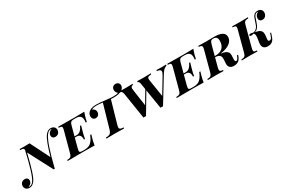

<svg xmlns="http://www.w3.org/2000/svg" viewBox="36 -2038 5002 3392"><g transform="rotate(-30 2537.0 -341.5)"><path d="M952.1 -569.3Q952.1 -543.9 940.4 -522.9Q928.7 -502 908 -489.7Q887.2 -477.5 861.3 -477.5Q828.6 -477.5 810.5 -494.1Q792.5 -510.7 792.5 -537.6Q792.5 -570.8 813.7 -595.9Q835 -621.1 867.7 -630.4Q862.8 -635.3 851.6 -635.3Q825.2 -634.8 805.9 -621.1Q786.6 -607.4 767.6 -582Q723.1 -519.5 674.1 -376.2Q625 -232.9 566.9 4.9H544.9L286.1 -488.8Q187.5 -69.3 122.6 11.2Q98.6 41 74.5 57.6Q50.3 74.2 15.6 74.2Q-14.2 74.2 -35.4 63Q-56.6 51.8 -67.6 32.2Q-78.6 12.7 -78.6 -11.2Q-78.6 -36.6 -66.9 -57.6Q-55.2 -78.6 -34.4 -90.6Q-13.7 -102.5 12.2 -102.5Q44.9 -102.5 63 -85.9Q81.1 -69.3 81.1 -42.5Q81.1 -9.3 59.8 15.9Q38.6 41 5.9 50.8Q10.3 54.7 21.5 54.7Q70.3 54.2 106.9 1Q144.5 -54.7 186.5 -192.6Q228.5 -330.6 276.9 -542Q277.8 -561 271.2 -570.1Q264.6 -579.1 248.5 -582.8Q232.4 -586.4 199.7 -587.9L204.6 -607.9Q236.3 -605 293.9 -605Q356.4 -605 404.8 -607.9L603.5 -212.4Q686.5 -507.8 750 -589.8Q796.9 -653.8 857.9 -653.8Q887.7 -653.8 908.9 -642.6Q930.2 -631.3 941.2 -612.3Q952.1 -593.3 952.1 -569.3Z M1522.5 -607.9Q1498 -544.9 1485.4 -494.1Q1475.1 -452.1 1470.7 -428.2H1448.2Q1451.7 -452.1 1451.7 -475.1Q1451.7 -534.2 1423.3 -559.6Q1395 -585 1336.4 -585H1305.7Q1270 -585 1252.4 -579.3Q1234.9 -573.7 1224.4 -556.6Q1213.9 -539.6 1204.1 -502L1154.3 -315.9H1200.7Q1246.1 -315.9 1280.3 -349.6Q1314.5 -383.3 1331.5 -428.2H1354Q1337.9 -378.9 1322.8 -319.3L1319.3 -306.2Q1310.1 -271.5 1304.9 -250Q1299.8 -228.5 1292.5 -184.1H1270.5Q1271 -188.5 1271 -198.2Q1271 -295.9 1185.5 -295.9H1148.9L1098.1 -106Q1089.4 -71.8 1089.4 -57.1Q1089.4 -43 1095.9 -35.6Q1102.5 -28.3 1116.5 -25.6Q1130.4 -22.9 1155.8 -22.9H1192.9Q1244.1 -22.9 1282.2 -39.8Q1320.3 -56.6 1350.6 -95.5Q1380.9 -134.3 1407.2 -200.2H1429.7Q1416.5 -163.1 1407.7 -124Q1393.1 -74.7 1381.8 0Q1313 -2.9 1152.3 -2.9Q939 -2.9 831.5 0L835.9 -20Q872.1 -21.5 889.9 -27.8Q907.7 -34.2 918.5 -51.3Q929.2 -68.4 939 -106L1045.4 -502Q1053.7 -534.2 1053.7 -550.3Q1053.7 -564.9 1047.1 -572.8Q1040.5 -580.6 1026.6 -583.7Q1012.7 -586.9 986.8 -587.9L991.7 -607.9Q1098.1 -605 1311.5 -605Q1458.5 -605 1522.5 -607.9Z M2319.8 -688Q2319.8 -633.8 2262.2 -597.2Q2206.5 -564 2095.2 -564Q2072.8 -564 2041 -566.4L1911.6 -116.2Q1902.3 -84.5 1902.3 -66.9Q1902.3 -49.8 1910.6 -40Q1918.9 -30.3 1937 -25.6Q1955.1 -21 1986.3 -20L1982.4 0Q1919.4 -2.9 1797.4 -2.9Q1677.7 -2.9 1621.6 0L1625.5 -20Q1668.5 -21.5 1691.7 -30Q1714.8 -38.6 1728 -58.1Q1741.2 -77.6 1752.4 -116.2L1887.2 -584.5Q1809.1 -594.2 1767.6 -594.2Q1693.8 -594.2 1660.2 -570.8Q1687 -563 1704.6 -541.3Q1722.2 -519.5 1722.2 -489.7Q1722.2 -466.8 1712.2 -447.8Q1702.1 -428.7 1684.3 -417.5Q1666.5 -406.2 1644 -406.2Q1610.8 -406.2 1591.6 -428.7Q1572.3 -451.2 1572.3 -483.9Q1572.3 -511.7 1587.6 -538.3Q1603 -564.9 1635.7 -583.5Q1684.6 -611.8 1767.6 -611.8Q1804.7 -611.8 1841.6 -608.4Q1878.4 -605 1939.9 -597.7Q2051.3 -584 2101.6 -584Q2169.4 -584 2204.1 -598.6Q2186.5 -611.8 2175.3 -632.6Q2164.1 -653.3 2164.1 -677.7Q2164.1 -699.7 2173.3 -718Q2182.6 -736.3 2200.4 -747.3Q2218.3 -758.3 2242.2 -758.3Q2266.1 -758.3 2283.7 -748.5Q2301.3 -738.8 2310.5 -722.7Q2319.8 -706.5 2319.8 -688Z M3190.4 -607.9 3186 -587.9Q3164.1 -579.6 3147 -568.4Q3129.9 -557.1 3111.1 -535.6Q3092.3 -514.2 3069.8 -477.1L2774.9 4.9Q2758.3 3.9 2749.5 3.9Q2740.7 3.9 2723.1 4.9L2659.7 -384.8L2428.2 4.9Q2411.6 3.9 2402.3 3.9Q2393.6 3.9 2376 4.9L2292.5 -523.9Q2287.1 -556.2 2273.9 -571.8Q2260.7 -587.4 2243.2 -587.9L2247.1 -607.9Q2303.2 -605 2375.5 -605Q2464.4 -605 2507.8 -607.9L2503.9 -587.9Q2479 -585 2468.5 -573Q2458 -561 2458 -537.6Q2458 -526.4 2461.4 -503.9L2509.8 -169.4L2654.8 -414.6L2637.2 -523.9Q2628.9 -585.9 2598.1 -587.9L2602.1 -607.9Q2651.9 -605 2721.2 -605Q2828.6 -605 2878.9 -607.9L2875 -587.9Q2844.7 -586.4 2828.1 -582Q2811.5 -577.6 2803.5 -567.1Q2795.4 -556.6 2795.4 -536.1Q2795.4 -526.4 2798.8 -503.9L2853.5 -161.1L3034.7 -460.9Q3066.9 -514.2 3066.9 -541Q3066.9 -561.5 3048.6 -572.8Q3030.3 -584 2990.2 -587.9L2994.6 -607.9Q3060.1 -605 3116.2 -605Q3161.6 -605 3190.4 -607.9Z M3747.1 -607.9Q3722.7 -544.9 3710 -494.1Q3699.7 -452.1 3695.3 -428.2H3672.9Q3676.3 -452.1 3676.3 -475.1Q3676.3 -534.2 3647.9 -559.6Q3619.6 -585 3561 -585H3530.3Q3494.6 -585 3477.1 -579.3Q3459.5 -573.7 3449 -556.6Q3438.5 -539.6 3428.7 -502L3378.9 -315.9H3425.3Q3470.7 -315.9 3504.9 -349.6Q3539.1 -383.3 3556.2 -428.2H3578.6Q3562.5 -378.9 3547.4 -319.3L3543.9 -306.2Q3534.7 -271.5 3529.5 -250Q3524.4 -228.5 3517.1 -184.1H3495.1Q3495.6 -188.5 3495.6 -198.2Q3495.6 -295.9 3410.2 -295.9H3373.5L3322.8 -106Q3314 -71.8 3314 -57.1Q3314 -43 3320.6 -35.6Q3327.1 -28.3 3341.1 -25.6Q3355 -22.9 3380.4 -22.9H3417.5Q3468.8 -22.9 3506.8 -39.8Q3544.9 -56.6 3575.2 -95.5Q3605.5 -134.3 3631.8 -200.2H3654.3Q3641.1 -163.1 3632.3 -124Q3617.7 -74.7 3606.4 0Q3537.6 -2.9 3377 -2.9Q3163.6 -2.9 3056.2 0L3060.5 -20Q3096.7 -21.5 3114.5 -27.8Q3132.3 -34.2 3143.1 -51.3Q3153.8 -68.4 3163.6 -106L3270 -502Q3278.3 -534.2 3278.3 -550.3Q3278.3 -564.9 3271.7 -572.8Q3265.1 -580.6 3251.2 -583.7Q3237.3 -586.9 3211.4 -587.9L3216.3 -607.9Q3322.8 -605 3536.1 -605Q3683.1 -605 3747.1 -607.9Z M4378.9 -121.1 4374.5 -107.9Q4336.9 14.2 4223.1 14.2Q4164.1 14.2 4137.2 -15.1Q4110.4 -44.4 4113.3 -90.8L4117.7 -161.6Q4118.7 -178.2 4118.7 -185.5Q4118.7 -218.8 4109.4 -239.5Q4100.1 -260.3 4077.6 -271.7Q4055.2 -283.2 4014.6 -286.1H4003.9L3955.6 -106Q3948.2 -75.7 3948.2 -62Q3948.2 -41 3962.6 -31.5Q3977.1 -22 4014.6 -20L4010.7 0Q3950.7 -2.9 3854.5 -2.9Q3743.7 -2.9 3690.9 0L3694.8 -20Q3731 -21.5 3748.8 -27.6Q3766.6 -33.7 3777.1 -50.8Q3787.6 -67.9 3797.9 -106L3903.8 -502Q3911.6 -534.2 3911.6 -546.4Q3911.6 -566.9 3897 -576.4Q3882.3 -585.9 3844.7 -587.9L3849.6 -607.9Q3900.9 -605 4002 -605Q4041.5 -605 4104 -606Q4153.8 -606.9 4169.9 -606.9Q4383.3 -606.9 4383.3 -484.9Q4383.3 -434.1 4351.6 -394.3Q4319.8 -354.5 4260.5 -328.4Q4201.2 -302.2 4119.6 -292L4125 -291Q4177.7 -283.7 4210.2 -270.3Q4242.7 -256.8 4259 -232.7Q4275.4 -208.5 4275.4 -169.4L4274.9 -158.2L4271.5 -105Q4271 -99.6 4271 -88.9Q4271 -65.4 4276.6 -53.2Q4282.2 -41 4295.9 -41Q4326.2 -41 4350.6 -106.9L4355.5 -121.1ZM4061.5 -502 4009.3 -306.2H4026.9Q4121.6 -306.2 4172.1 -356.2Q4222.7 -406.2 4222.7 -498Q4222.7 -543 4202.4 -565.4Q4182.1 -587.9 4137.7 -587.9Q4115.2 -587.9 4102.1 -580.3Q4088.9 -572.8 4079.8 -554.7Q4070.8 -536.6 4061.5 -502Z M5153.8 -537.1Q5153.8 -511.2 5142.6 -488.8Q5131.3 -466.3 5111.1 -452.9Q5090.8 -439.5 5064.9 -439.5Q5032.2 -439.5 5014.2 -456.8Q4996.1 -474.1 4996.1 -504.4Q4996.1 -534.7 5015.4 -562.7Q5034.7 -590.8 5063.5 -601.1Q5058.6 -603.5 5050.3 -603.5Q5032.2 -603.5 5019.8 -596.7Q5007.3 -589.8 4995.6 -575.2Q4984.4 -562 4976.6 -541.7Q4968.8 -521.5 4957.5 -485.4Q4941.9 -436 4928.5 -405Q4915 -374 4891.1 -348.9Q4867.2 -323.7 4830.1 -316.9Q4876 -310.5 4906 -298.6Q4936 -286.6 4952.9 -263.7Q4969.7 -240.7 4969.7 -202.6Q4969.7 -189 4968.8 -181.6L4960 -94.2Q4958.5 -77.1 4965.8 -68.1Q4973.1 -59.1 4987.3 -59.1Q5006.3 -59.1 5019.3 -73Q5032.2 -86.9 5043 -119.1L5060.1 -169.9H5080.1L5054.2 -92.8Q5035.2 -36.6 5000.5 -11.2Q4965.8 14.2 4914.6 14.2Q4862.3 14.2 4834 -11Q4805.7 -36.1 4805.7 -86.4Q4805.7 -102.1 4808.6 -119.6L4822.3 -210.9Q4824.7 -227.1 4824.7 -244.6Q4824.7 -291 4801.8 -306.2Q4770 -297.4 4750 -297.4Q4722.2 -297.4 4722.2 -315.9Q4722.2 -335 4749.5 -335Q4769.5 -335 4803.7 -325.2Q4843.8 -329.1 4868.9 -352.3Q4894 -375.5 4907.5 -406Q4920.9 -436.5 4935.5 -485.8Q4948.7 -527.8 4957.8 -549.8Q4966.8 -571.8 4981 -586.9Q4999 -606.9 5017.6 -614.5Q5036.1 -622.1 5060.5 -622.1Q5104.5 -622.1 5129.2 -599.4Q5153.8 -576.7 5153.8 -537.1ZM4639.6 -57.6Q4639.6 -43 4646.2 -35.2Q4652.8 -27.3 4667 -24.2Q4681.2 -21 4707 -20L4703.1 0Q4647.5 -2.9 4545.9 -2.9Q4437.5 -2.9 4383.3 0L4388.2 -20Q4422.9 -21.5 4440.4 -27.8Q4458 -34.2 4468.8 -51.5Q4479.5 -68.8 4489.3 -106L4594.2 -502Q4602.5 -533.7 4602.5 -549.8Q4602.5 -564.9 4595.7 -572.8Q4588.9 -580.6 4575 -583.7Q4561 -586.9 4535.2 -587.9L4540 -607.9Q4591.3 -605 4703.1 -605Q4799.8 -605 4861.3 -607.9L4856 -587.9Q4819.3 -586.4 4801.5 -580.1Q4783.7 -573.7 4773.2 -556.6Q4762.7 -539.6 4752.9 -502L4647.9 -106Q4639.6 -73.7 4639.6 -57.6Z"/></g></svg>

Font: TypoPRO Playfair Display SC
Style: Bold Italic
Weight: 700
Italic angle: -14.9847°
Designer: Claus Eggers Sørensen
Foundry: Claus Eggers Sørensen
Version: Version 1.004;PS 001.004;hotconv 1.0.70;makeotf.lib2.5.58329